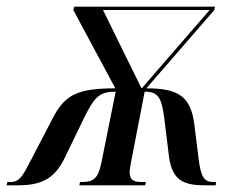

<svg xmlns="http://www.w3.org/2000/svg" viewBox="-69 -556 720 576"><path d="M-49 0H-18C51 0 93 -16 125 -82L184 -204C215 -266 230 -281 278 -281L235 -67C225 -18 209 -10 177 -10H171L169 0H366L369 -10H358C334 -10 320 -14 320 -39C320 -47 322 -59 325 -74L365 -281C407 -281 416 -261 424 -200L438 -86C448 -13 483 0 548 0H578L579 -10H571C544 -10 534 -24 527 -78L514 -183C503 -268 465 -291 370 -291L574 -526L576 -536H154L151 -526L277 -291C162 -291 125 -271 89 -201L24 -76C-1 -28 -10 -10 -38 -10H-47ZM355 -292 240 -526H560L357 -292Z"/></svg>

Font: Noto Serif Display Condensed Medium
Style: Italic
Weight: 500
Width: 3
Italic angle: -12°
Designer: Monotype Design Team
Foundry: Monotype Imaging Inc.
Version: Version 2.009